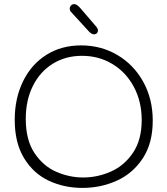

<svg xmlns="http://www.w3.org/2000/svg" viewBox="-20 -928 819 939"><path d="M52 -342Q52 -447 92.5 -530Q133 -613 206.5 -659.5Q280 -706 377 -706Q474 -706 554 -659Q634 -612 680.5 -528Q727 -444 727 -338Q727 -228 678.5 -154Q630 -80 551.5 -44.5Q473 -9 383 -9Q294 -9 219 -44Q144 -79 98 -154Q52 -229 52 -342ZM673 -341Q673 -431 635 -502.5Q597 -574 530.5 -614.5Q464 -655 381 -655Q301 -655 238.5 -616.5Q176 -578 141 -508Q106 -438 106 -347Q106 -243 149 -179Q192 -115 256 -87.5Q320 -60 387 -60Q457 -60 522.5 -89Q588 -118 630.5 -181Q673 -244 673 -341ZM416 -773 337 -859Q328 -868 324.5 -873Q321 -878 321 -885Q321 -895 327.5 -901.5Q334 -908 343 -908Q356 -908 374 -887L447 -802Q459 -789 459 -779Q459 -771 453.5 -765.5Q448 -760 440 -760Q429 -760 416 -773Z"/></svg>

Font: Mali Light
Style: Regular
Weight: 300
Designer: Kitiyaporn Chalermlarp | Katatrad Aksorn Co.,Ltd.
Foundry: Cadson Demak Co.,Ltd.
Version: Version 1.000; ttfautohint (v1.6)